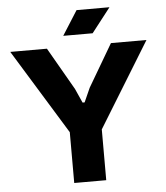

<svg xmlns="http://www.w3.org/2000/svg" viewBox="-60 -974 887 1028"><g transform="rotate(-5 383.0 -460.5)"><path d="M297 0V-273L17 -729H214L345 -501L379 -425H390L424 -501L558 -729H749L469 -273V0ZM307 -790 390 -921H567L465 -790Z"/></g></svg>

Font: Hubot Sans
Style: Bold
Weight: 700
Designer: Deni Anggara
Foundry: GitHub, Inc., Subsidiary of Microsoft Corporation
Version: Version 2.000